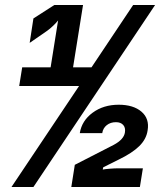

<svg xmlns="http://www.w3.org/2000/svg" viewBox="-20 -750 642 770"><path d="M26 0 297 -405H57L69 -480H183L213 -668Q206 -659 193 -646.5Q180 -634 167 -625L99 -578L114 -676L198 -730H313L273 -480H347L514 -730H602L114 0ZM266 0 280 -89 436 -169Q477 -191 481 -219Q484 -238 474 -249Q464 -260 445 -260Q423 -260 408 -248Q393 -236 390 -216H300Q308 -266 351.5 -298Q395 -330 456 -330Q515 -330 547.5 -302Q580 -274 572 -227Q567 -192 538.5 -164Q510 -136 456 -110L394 -79L392 -70Q403 -72 421.5 -73.5Q440 -75 453 -75H553L541 0Z"/></svg>

Font: JetBrains Mono NL ExtraBold
Style: Italic
Weight: 800
Italic angle: -9°
Monospace: yes
Designer: Philipp Nurullin, Konstantin Bulenkov
Foundry: JetBrains
Version: Version 2.305; ttfautohint (v1.8.4.7-5d5b)